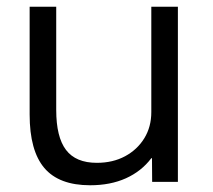

<svg xmlns="http://www.w3.org/2000/svg" viewBox="-20 -540 632 570"><path d="M247.6 10Q155.2 10 111.6 -41.3Q68 -92.7 68 -200V-520H146.9V-213.6Q146.9 -133.2 176 -94.9Q205 -56.6 267.5 -56.6Q315 -56.6 351.4 -76.2Q387.7 -95.8 408.5 -129.7Q429.2 -163.5 429.2 -207.2V-520H508.1V0H431.7L431.2 -70.3H429.2Q399.9 -31.5 353.8 -10.7Q307.8 10 247.6 10Z"/></svg>

Font: M PLUS 1 Thin
Style: Regular
Weight: 100
Designer: Coji Morishita
Foundry: UNDERFOREST DESIGN
Version: Version 1.001